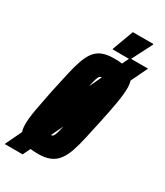

<svg xmlns="http://www.w3.org/2000/svg" viewBox="-265 -973 960 1119"><g transform="rotate(30 215.0 -414.0)"><path d="M-37 55 345 -743H467L84 55ZM160 8Q104 8 70.5 -3.5Q37 -15 23 -40Q9 -65 9 -105Q9 -146 19.5 -204.5Q30 -263 46 -342Q63 -420 76 -478.5Q89 -537 103.5 -578.5Q118 -620 138.5 -646Q159 -672 190 -684Q221 -696 268 -696Q325 -696 358.5 -685Q392 -674 406 -649.5Q420 -625 420 -585Q420 -544 410 -485Q400 -426 383 -346Q367 -273 354.5 -215.5Q342 -158 327.5 -116Q313 -74 292 -46.5Q271 -19 239 -5.5Q207 8 160 8ZM167 -125Q175 -125 180 -127Q185 -129 190 -139Q195 -149 201 -172.5Q207 -196 216.5 -237.5Q226 -279 239 -344Q260 -440 268.5 -485.5Q277 -531 277 -547Q277 -556 275 -559Q273 -562 270 -563Q267 -564 261 -564Q254 -564 249 -562Q244 -560 239 -549.5Q234 -539 228 -516Q222 -493 213 -451.5Q204 -410 190 -344Q177 -280 168 -239Q159 -198 155 -175Q151 -152 151 -140Q151 -133 153 -129.5Q155 -126 159 -125.5Q163 -125 167 -125ZM232 -737V-742L284 -883H422V-878L350 -737Z"/></g></svg>

Font: Saira ExtraCondensed Black
Style: Italic
Weight: 900
Width: 2
Italic angle: -12°
Designer: Hector Gatti with collaboration of the Omnibus-Type team
Foundry: Omnibus-Type
Version: Version 1.101